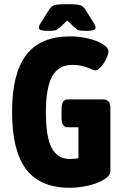

<svg xmlns="http://www.w3.org/2000/svg" viewBox="-20 -880 592 908"><path d="M502 -370V-72Q502 -49 471.5 -30.5Q441 -12 396 -2Q351 8 310 8Q170 8 103.5 -79.5Q37 -167 37 -352Q37 -532 104 -620Q171 -708 312 -708Q357 -708 399 -697.5Q441 -687 467 -670.5Q493 -654 493 -637Q493 -624 482.5 -602Q472 -580 457 -563.5Q442 -547 430 -547Q426 -547 409 -554.5Q392 -562 371 -567.5Q350 -573 321 -573Q257 -573 227 -519Q197 -465 197 -351Q197 -229 225.5 -178.5Q254 -128 310 -128Q334 -128 351 -132V-278H300Q285 -278 278 -290Q271 -302 271 -328V-360Q271 -386 278 -398Q285 -410 300 -410H465Q484 -410 493 -400.5Q502 -391 502 -370ZM164 -750Q164 -759 173 -772L210 -831Q221 -850 236 -855Q251 -860 286 -860H310Q345 -860 360 -855Q375 -850 386 -831L423 -772Q432 -759 432 -750Q432 -741 421 -737.5Q410 -734 387 -734Q364 -734 354.5 -736.5Q345 -739 332 -751L298 -783L264 -751Q251 -739 241.5 -736.5Q232 -734 209 -734Q186 -734 175 -737Q164 -740 164 -750Z"/></svg>

Font: Asap Condensed
Style: Bold
Weight: 700
Designer: Pablo Cosgaya
Foundry: Omnibus-Type
Version: Version 1.010; ttfautohint (v1.8)